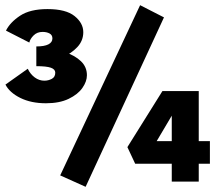

<svg xmlns="http://www.w3.org/2000/svg" viewBox="-20 -700 842 740"><path d="M157 -465V-510Q197 -510 233 -498Q269 -486 292 -464Q315 -442 315 -410Q315 -386 297.5 -361Q280 -336 244.5 -319Q209 -302 157 -302Q100 -302 58.5 -322.5Q17 -343 1 -374L87 -435Q97 -414 114 -401.5Q131 -389 151 -389Q166 -389 179.5 -396Q193 -403 193 -420Q193 -433 176 -439Q159 -445 120 -445V-521Q151 -521 166.5 -529Q182 -537 182 -552Q182 -565 171 -571Q160 -577 144 -577Q123 -577 109.5 -563.5Q96 -550 93 -536L3 -582Q19 -614 57.5 -639.5Q96 -665 163 -665Q234 -665 267.5 -638Q301 -611 301 -576Q301 -543 278 -518.5Q255 -494 222 -480Q189 -466 157 -465ZM310 20 212 -24 520 -680 612 -633ZM471 -133 606 -349H746V0H642V-327L681 -320L556 -109L507 -156H789V-69H501Z"/></svg>

Font: Ysabeau SC Black
Style: Regular
Weight: 900
Designer: Christian Thalmann (Catharsis Fonts)
Version: Version 2.001;gftools[0.9.30]; featfreeze: smcp